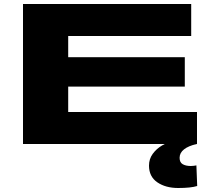

<svg xmlns="http://www.w3.org/2000/svg" viewBox="-20 -720 1051 960"><path d="M95 0V-700H936V-540H321V-434H904V-287H321V-160H965V0ZM871 220Q808 220 766.5 191.5Q725 163 725 108Q725 75 743.5 49.5Q762 24 790 7.5Q818 -9 847 -15L964 0Q923 9 900.5 26.5Q878 44 878 69Q878 92 893.5 101Q909 110 934 110Q942 110 949 109Q956 108 962 107L966 210Q934 220 871 220Z"/></svg>

Font: Georama ExtraExtended
Style: Bold
Weight: 700
Width: 8
Designer: Jean-Baptiste Levee
Foundry: Production Type
Version: Version 1.000